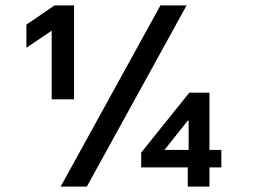

<svg xmlns="http://www.w3.org/2000/svg" viewBox="-20 -695 971 715"><path d="M172.5 -325V-580.8L80 -518.3H78.3V-603.3L183.3 -675H255.8V-325ZM679.2 0V-71.7H505.8V-126.7L685 -350H760V-136.7H804.2V-71.7H760V0ZM592.5 -136.7H682.5V-245.8H679.2ZM205.8 0 577.5 -675H675L303.3 0Z"/></svg>

Font: Funnel Sans SemiBold
Style: Regular
Weight: 600
Designer: NORD ID, Kristian Moeller
Foundry: Dicotype
Version: Version 1.000